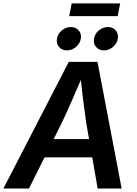

<svg xmlns="http://www.w3.org/2000/svg" viewBox="-43 -1083 786 1103"><path d="M-23.4 0 352.1 -727.5H517.1L655.8 0H518.1L452.1 -378.4Q443.8 -434.6 434.6 -509Q425.3 -583.5 416 -677.7H444.8Q405.3 -585.9 373 -511.7Q340.8 -437.5 312.5 -378.4L123.5 0ZM155.3 -179.2 172.4 -284.2H553.7L536.6 -179.2ZM554.2 -793.5Q525.9 -793.5 509 -813.2Q492.2 -833 497.1 -860.8Q501.5 -888.7 524.9 -908.2Q548.3 -927.7 576.7 -927.7Q605 -927.7 621.8 -908.2Q638.7 -888.7 633.8 -860.8Q629.4 -833 606 -813.2Q582.5 -793.5 554.2 -793.5ZM341.3 -793.5Q313 -793.5 296.1 -813.2Q279.3 -833 284.2 -860.8Q288.6 -888.7 312 -908.2Q335.4 -927.7 363.8 -927.7Q392.6 -927.7 409.2 -908.2Q425.8 -888.7 421.4 -860.8Q416.5 -833 393.3 -813.2Q370.1 -793.5 341.3 -793.5ZM647.5 -1063.5 632.8 -990.2H354.5L368.7 -1063.5Z"/></svg>

Font: Inter 17pt SemiBold
Style: Italic
Weight: 600
Italic angle: -9.3988°
Version: Version 4.001;git-66647c0bb